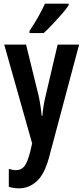

<svg xmlns="http://www.w3.org/2000/svg" viewBox="-20 -786 455 1046"><path d="M3 -543H122L190 -266Q202 -212 207 -155H211Q213 -181 217 -207Q221 -233 229 -266L294 -543H411L246 76Q221 166 178.5 203Q136 240 85 240Q70 240 56 238Q42 236 28 232V134Q49 141 67 141Q96 141 113 119.5Q130 98 145 39L155 -5ZM354 -757Q341 -737 317 -709.5Q293 -682 266.5 -654Q240 -626 218 -606H141V-618Q168 -658 189 -695.5Q210 -733 225 -766H354Z"/></svg>

Font: Noto Sans Telugu ExtraCondensed SemiBold
Style: Regular
Weight: 600
Width: 2
Designer: Jelle Bosma - Monotype Design Team
Foundry: Monotype Imaging Inc.
Version: Version 2.005; ttfautohint (v1.8.4.7-5d5b)